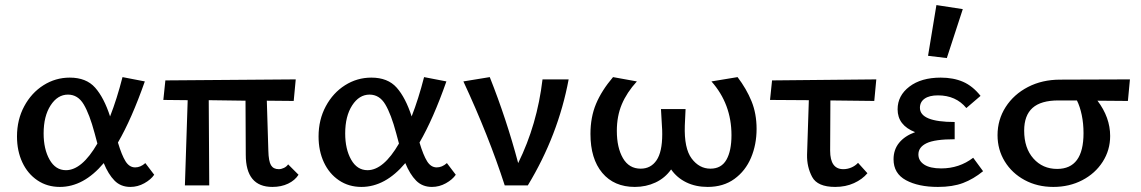

<svg xmlns="http://www.w3.org/2000/svg" viewBox="-20 -731 4498 757"><path d="M588 -42Q575 -23 549 -8.5Q523 6 494 6Q456 6 431.5 -19Q407 -44 389 -88Q310 6 216 6Q166 6 127.5 -20Q89 -46 68 -91Q47 -136 47 -193Q47 -259 75.5 -312Q104 -365 151.5 -395Q199 -425 255 -425Q320 -425 355 -385.5Q390 -346 414 -272Q441 -341 463 -427L551 -410Q499 -262 445 -169Q460 -119 475 -95Q490 -71 513 -71Q534 -71 553 -88ZM364 -165 353 -206Q333 -281 310 -319.5Q287 -358 248 -358Q207 -358 179.5 -315.5Q152 -273 152 -205Q152 -143 175.5 -101.5Q199 -60 240 -60Q303 -60 364 -165Z M1157 -42Q1143 -20 1116 -7Q1089 6 1054 6Q949 6 949 -121L948 -334L803 -336L805 0H709L720 -336L624 -337L632 -414L1146 -418L1138 -333L1032 -334L1038 -137Q1039 -95 1048.5 -79.5Q1058 -64 1079 -64Q1089 -64 1099.5 -69Q1110 -74 1116 -83Z M1777 -42Q1764 -23 1738 -8.5Q1712 6 1683 6Q1645 6 1620.5 -19Q1596 -44 1578 -88Q1499 6 1405 6Q1355 6 1316.5 -20Q1278 -46 1257 -91Q1236 -136 1236 -193Q1236 -259 1264.5 -312Q1293 -365 1340.5 -395Q1388 -425 1444 -425Q1509 -425 1544 -385.5Q1579 -346 1603 -272Q1630 -341 1652 -427L1740 -410Q1688 -262 1634 -169Q1649 -119 1664 -95Q1679 -71 1702 -71Q1723 -71 1742 -88ZM1553 -165 1542 -206Q1522 -281 1499 -319.5Q1476 -358 1437 -358Q1396 -358 1368.5 -315.5Q1341 -273 1341 -205Q1341 -143 1364.5 -101.5Q1388 -60 1429 -60Q1492 -60 1553 -165Z M2222 -418Q2181 -198 2061 0H1970Q1907 -195 1807 -410L1911 -427Q1977 -261 2023 -88Q2098 -240 2119 -418Z M2963 -223Q2963 -161 2941 -109Q2919 -57 2875.5 -25.5Q2832 6 2770 6Q2723 6 2686 -12Q2649 -30 2626 -63Q2602 -29 2564.5 -11.5Q2527 6 2483 6Q2401 6 2354.5 -49.5Q2308 -105 2308 -203Q2308 -269 2330 -321.5Q2352 -374 2397 -427L2491 -410Q2451 -366 2431.5 -319.5Q2412 -273 2412 -215Q2412 -149 2436 -107.5Q2460 -66 2506 -66Q2546 -66 2568.5 -99Q2591 -132 2591 -202Q2591 -221 2590 -231L2586 -301H2683L2680 -236Q2677 -146 2707 -106Q2737 -66 2781 -66Q2824 -66 2844 -101Q2864 -136 2864 -198Q2864 -321 2785 -410L2888 -427Q2923 -381 2943 -332Q2963 -283 2963 -223Z M3254 -335 3253 -137Q3253 -64 3305 -64Q3321 -64 3336.5 -70.5Q3352 -77 3363 -89L3400 -48Q3380 -24 3347 -9Q3314 6 3273 6Q3203 6 3182 -33.5Q3161 -73 3162 -121L3169 -336L3016 -337L3024 -414L3435 -418L3427 -333Z M3856 -56Q3818 -25 3777 -9.5Q3736 6 3678 6Q3601 6 3552 -20.5Q3503 -47 3503 -103Q3503 -141 3525 -168Q3547 -195 3588 -210Q3519 -237 3519 -300Q3519 -354 3565.5 -389.5Q3612 -425 3689 -425Q3739 -425 3777 -408.5Q3815 -392 3846 -353L3790 -305Q3749 -355 3678 -355Q3644 -355 3625.5 -342Q3607 -329 3607 -306Q3607 -250 3744 -250V-182Q3666 -182 3633.5 -166.5Q3601 -151 3601 -122Q3601 -97 3624 -82Q3647 -67 3691 -67Q3762 -67 3817 -109ZM3639 -511 3672 -711 3776 -695 3713 -502Z M4427 -333 4307 -334Q4357 -268 4357 -195Q4357 -139 4327.5 -93Q4298 -47 4247 -20.5Q4196 6 4133 6Q4070 6 4020 -21Q3970 -48 3941.5 -94.5Q3913 -141 3913 -198Q3913 -259 3945 -309Q3977 -359 4033 -388Q4089 -417 4160 -417L4435 -418ZM4226 -335H4153Q4084 -335 4051 -305.5Q4018 -276 4018 -216Q4018 -147 4054.5 -106Q4091 -65 4148 -65Q4252 -65 4252 -206Q4252 -244 4245 -277.5Q4238 -311 4226 -335Z"/></svg>

Font: Ysabeau Semibold
Style: Regular
Weight: 600
Designer: Christian Thalmann (Catharsis Fonts)
Version: Version 0.003